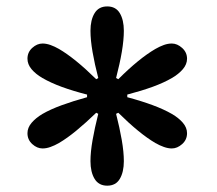

<svg xmlns="http://www.w3.org/2000/svg" viewBox="-20 -861 684 604"><path d="M317.4 -276.9Q290.5 -276.9 277.6 -298.3Q264.6 -319.8 264.6 -354Q264.6 -382.8 271.2 -420.4Q277.8 -458 289.1 -502.9L282.7 -506.3Q250.5 -475.1 220.9 -450.7Q191.4 -426.3 165.5 -411.1Q151.9 -403.3 138.9 -398.7Q126 -394 113.8 -394Q96.7 -394 81.5 -407.7Q66.4 -421.4 66.4 -441.9Q66.4 -459.5 79.6 -474.9Q92.8 -490.2 113.3 -502.4Q138.7 -517.1 174.1 -530Q209.5 -543 253.9 -555.2V-563.5Q210 -574.7 174.6 -587.6Q139.2 -600.6 113.3 -615.7Q92.3 -627.9 79.3 -643.3Q66.4 -658.7 66.4 -676.3Q66.4 -696.8 81.5 -710.4Q96.7 -724.1 113.8 -724.1Q125.5 -724.1 138.7 -719.5Q151.9 -714.8 165.5 -707Q215.8 -677.7 282.7 -611.8L289.1 -615.7Q277.8 -659.2 271.2 -697.3Q264.6 -735.4 264.6 -764.2Q264.6 -798.3 277.6 -819.6Q290.5 -840.8 317.4 -840.8Q344.2 -840.8 356.9 -819.6Q369.6 -798.3 369.6 -764.2Q369.6 -735.8 363.3 -698.2Q356.9 -660.6 345.2 -615.7L352.1 -611.8Q417 -676.8 468.8 -707Q482.4 -714.8 495.4 -719.5Q508.3 -724.1 520.5 -724.1Q537.6 -724.1 553 -710.2Q568.4 -696.3 568.4 -676.3Q568.4 -658.7 555.2 -643.3Q542 -627.9 521 -615.7Q496.1 -601.1 460.7 -588.1Q425.3 -575.2 380.4 -563.5V-555.2Q424.3 -543.5 460 -530.3Q495.6 -517.1 521 -502.4Q542 -490.2 555.2 -474.9Q568.4 -459.5 568.4 -441.9Q568.4 -421.4 553 -407.7Q537.6 -394 520.5 -394Q508.8 -394 495.6 -398.7Q482.4 -403.3 468.8 -411.1Q419.4 -439.9 352.1 -506.3L345.2 -502.9Q356.4 -459 363 -420.9Q369.6 -382.8 369.6 -354Q369.6 -319.8 356.9 -298.3Q344.2 -276.9 317.4 -276.9Z"/></svg>

Font: Pinar-FD SemiBold
Style: Regular
Weight: 600
Designer: Amin Abedi
Version: Version 2.000